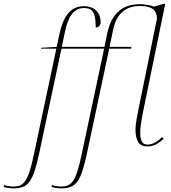

<svg xmlns="http://www.w3.org/2000/svg" viewBox="-154 -793 939 1053"><path d="M-79 240C1 240 28 204 62 43L183 -526H417L293 58C262 205 238 230 180 230C165 230 145 227 132 222L128 232C143 237 163 240 183 240C263 240 290 204 324 43L445 -526H565L567 -536H447L466 -628C485 -721 538 -760 613 -760C679 -760 705 -739 707 -692L607 -201C598 -156 589 -114 589 -83C589 -20 610 10 653 10C691 10 716 -7 744 -32L735 -41C711 -18 685 0 655 0C625 0 615 -23 615 -68C615 -100 627 -162 635 -201L752 -771L747 -773L691 -757C664 -766 639 -770 612 -770C521 -770 458 -722 435 -613L419 -536H185L202 -617C219 -700 248 -749 307 -749C357 -749 371 -718 371 -642C386 -642 398 -654 398 -672C398 -720 368 -759 305 -759C230 -759 191 -698 171 -602L157 -536L72 -531L71 -526H155L31 58C0 205 -24 230 -82 230C-97 230 -117 227 -130 222L-134 232C-119 237 -99 240 -79 240Z"/></svg>

Font: Noto Serif Display Thin
Style: Italic
Weight: 100
Italic angle: -12°
Designer: Monotype Design Team
Foundry: Monotype Imaging Inc.
Version: Version 2.009